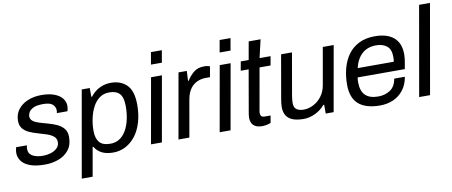

<svg xmlns="http://www.w3.org/2000/svg" viewBox="-75 -1039 3600 1528"><g transform="rotate(-10 1725.5 -275.0)"><path d="M212 12Q136 12 89.5 -6Q43 -24 22 -54Q1 -84 1 -118Q1 -134 4.5 -149Q8 -164 8 -164H95Q93 -156 92 -148Q91 -140 91 -137Q91 -96 123.5 -78Q156 -60 205 -60Q242 -60 273 -70Q304 -80 323 -99.5Q342 -119 342 -147Q342 -176 321.5 -193Q301 -210 269 -221Q237 -232 200.5 -242Q164 -252 132 -266Q100 -280 79.5 -304Q59 -328 59 -368Q59 -420 87.5 -458Q116 -496 165.5 -517Q215 -538 277 -538Q340 -538 382.5 -521.5Q425 -505 446 -477.5Q467 -450 467 -416Q467 -406 464.5 -393Q462 -380 460 -375H374Q376 -381 376.5 -386.5Q377 -392 377 -398Q377 -425 355.5 -445Q334 -465 279 -465Q226 -465 199 -451.5Q172 -438 162.5 -420Q153 -402 153 -388Q153 -363 173.5 -348Q194 -333 226.5 -323.5Q259 -314 295 -304Q331 -294 363.5 -279Q396 -264 416.5 -238.5Q437 -213 437 -171Q437 -107 405 -66.5Q373 -26 321.5 -7Q270 12 212 12Z M479 173 602 -526H667V-455H673Q704 -496 747 -517Q790 -538 838 -538Q920 -538 968 -489Q1016 -440 1016 -330Q1016 -252 997 -188.5Q978 -125 943.5 -80.5Q909 -36 863 -12Q817 12 764 12Q707 12 670.5 -7Q634 -26 614 -60H608L567 173ZM752 -61Q795 -61 827 -82Q859 -103 880.5 -140.5Q902 -178 913 -227.5Q924 -277 924 -334Q924 -406 896.5 -435.5Q869 -465 813 -465Q768 -465 735 -441.5Q702 -418 680.5 -377.5Q659 -337 648 -287.5Q637 -238 637 -185Q637 -125 663.5 -93Q690 -61 752 -61Z M1069 0 1162 -526H1250L1157 0ZM1179 -625 1196 -723H1284L1267 -625Z M1291 0 1384 -526H1451L1447 -447H1453Q1472 -480 1505.5 -509Q1539 -538 1593 -538Q1614 -538 1626.5 -534Q1639 -530 1639 -530L1624 -445H1587Q1554 -445 1521.5 -431Q1489 -417 1465.5 -385.5Q1442 -354 1432 -301L1379 0Z M1624 0 1717 -526H1805L1712 0ZM1734 -625 1751 -723H1839L1822 -625Z M1968 11Q1933 11 1912 -0.5Q1891 -12 1882.5 -31Q1874 -50 1874 -72Q1874 -81 1876.5 -99Q1879 -117 1883 -137L1938 -453H1874L1887 -526H1951L1977 -672H2073L2039 -526H2128L2115 -453H2026L1965 -108Q1964 -104 1964 -100Q1964 -96 1964 -95Q1964 -61 1997 -61H2046L2036 -3Q2023 3 2003.5 7Q1984 11 1968 11Z M2302 12Q2253 12 2218 0Q2183 -12 2164 -39.5Q2145 -67 2145 -112Q2145 -126 2147 -143Q2149 -160 2152 -177L2213 -526H2301L2241 -183Q2239 -168 2237.5 -154Q2236 -140 2236 -130Q2236 -90 2258 -75.5Q2280 -61 2314 -61Q2354 -61 2392.5 -80.5Q2431 -100 2459.5 -137Q2488 -174 2497 -225L2550 -526H2638L2545 0H2481V-71H2474Q2444 -34 2397 -11Q2350 12 2302 12Z M2920 12Q2804 12 2746 -39Q2688 -90 2688 -196Q2688 -266 2704.5 -328Q2721 -390 2755 -437Q2789 -484 2843 -511Q2897 -538 2972 -538Q3071 -538 3124.5 -492Q3178 -446 3178 -357Q3178 -340 3176 -321.5Q3174 -303 3170 -283L3162 -239H2781Q2779 -228 2778.5 -219Q2778 -210 2778 -201Q2778 -130 2812.5 -95.5Q2847 -61 2918 -61Q2971 -61 3013 -88Q3055 -115 3066 -179H3152Q3141 -115 3107.5 -72.5Q3074 -30 3025.5 -9Q2977 12 2920 12ZM2794 -312H3085Q3088 -322 3088.5 -332Q3089 -342 3089 -351Q3089 -412 3056 -438.5Q3023 -465 2969 -465Q2900 -465 2856 -425.5Q2812 -386 2794 -312Z M3236 0 3363 -723H3451L3324 0Z"/></g></svg>

Font: Archivo VF Beta
Style: Italic
Weight: 400
Italic angle: -10°
Designer: Hector Gatti
Foundry: Omnibus-Type
Version: Version 1.002